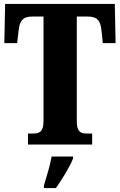

<svg xmlns="http://www.w3.org/2000/svg" viewBox="-20 -734 609 975"><path d="M122 0H448V-56H421C390 -56 370 -63 370 -119V-650H426C476 -650 490 -626 495 -582L502 -515H567L563 -714H6L2 -515H67L75 -582C80 -626 94 -650 144 -650H201V-121C201 -64 180 -56 149 -56H122ZM203 208V221H264C294 178 335 113 351 71V61H242C235 104 215 169 203 208Z"/></svg>

Font: Noto Serif Myanmar ExtraCondensed Black
Style: Regular
Weight: 900
Width: 2
Designer: Ben Mitchell and the Monotype Design Team
Foundry: Monotype Imaging Inc.
Version: Version 2.106